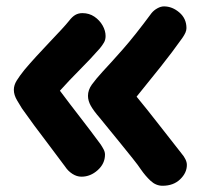

<svg xmlns="http://www.w3.org/2000/svg" viewBox="-20 -606 661 613"><path d="M498.9 -12.9Q478 -12.9 461.1 -28.5Q444.2 -44.1 429.3 -65.8Q422.1 -77 403.8 -99.9Q385.4 -122.9 364.4 -148.8Q343.3 -174.8 325 -197.1Q306.7 -219.4 298.7 -229.4Q279.6 -251.3 270.2 -267.7Q260.9 -284.1 260.9 -300Q260.9 -318.7 273.3 -336Q285.8 -353.3 307.3 -376.9Q334.3 -405.7 372.4 -448.9Q410.6 -492.2 463.7 -564Q471.2 -573.3 482.3 -579.4Q493.4 -585.6 503.6 -585.6Q530 -585.6 552.7 -566.1Q575.3 -546.7 575.3 -516.2Q575.3 -509.4 572.1 -501.9Q568.8 -494.3 562.2 -484.8Q530.6 -440.2 493.3 -393.3Q456.1 -346.4 416.1 -297.4Q451 -255.1 486.4 -209.4Q521.9 -163.8 560.2 -115.2Q567.3 -107.1 571.9 -97.7Q576.6 -88.3 576.6 -79.4Q576.6 -54.1 555.1 -33.5Q533.7 -12.9 498.9 -12.9ZM240.1 -41.9Q225.2 -41.9 211.2 -50.9Q197.2 -59.9 188.1 -73.8Q162.7 -108.4 137.2 -141.8Q111.8 -175.1 89.4 -205.3Q67.1 -235.6 50.1 -259.8Q45.4 -267.4 34.8 -285.1Q24.2 -302.8 24.2 -319.1Q24.2 -334.2 33.4 -348.9Q42.6 -363.7 57.9 -382.8Q74.9 -403 96.1 -426.2Q117.3 -449.4 138.2 -471.3Q159 -493.1 175.8 -511.3Q192.7 -529.6 200.9 -540Q210.6 -552.7 220.5 -558.4Q230.4 -564.1 243.1 -564.1Q264.7 -564.1 281.4 -552.8Q298.1 -541.4 307.6 -524.6Q317.1 -507.7 317.1 -491Q317.1 -478.9 311.9 -470.1Q306.8 -461.3 298.7 -451.4Q267.6 -416.1 234.6 -383.2Q201.7 -350.2 171.3 -316.4Q203.2 -273.7 236.2 -231.2Q269.1 -188.8 301.2 -145.2Q306.6 -137.1 310.9 -128.9Q315.2 -120.7 315.2 -112.3Q315.2 -83.7 292 -62.8Q268.8 -41.9 240.1 -41.9Z"/></svg>

Font: Playpen Sans Arabic
Style: Regular
Weight: 400
Designer: Azza Alameddine, Laura Meseguer, Veronika Burian, José Scaglione
Foundry: TypeTogether
Version: Version 2.000